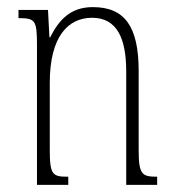

<svg xmlns="http://www.w3.org/2000/svg" viewBox="-20 -520 488 540"><path d="M422 -23C379 -23 370 -29 370 -99V-320C370 -444 332 -500 241 -500C178 -500 146 -464 121 -415H119L115 -492H32V-469C79 -469 84 -463 84 -394V0H172V-23C128 -23 120 -27 120 -99V-287C120 -418 172 -470 239 -470C309 -470 335 -412 335 -319V0H422Z"/></svg>

Font: Noto Serif Armenian ExtraCondensed ExtraLight
Style: Regular
Weight: 200
Width: 2
Designer: Monotype Design Team
Foundry: Monotype Imaging Inc.
Version: Version 2.008